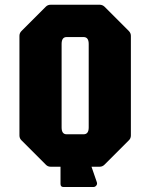

<svg xmlns="http://www.w3.org/2000/svg" viewBox="-20 -686 618 790"><path d="M188.5 0Q176.5 0 168.5 -8.5L68.5 -108.5Q60 -116.5 60 -128.5V-538.5Q60 -550 68.5 -558.5L168.5 -658.5Q176.5 -666.5 188.5 -666.5H390Q401.5 -666.5 410 -658.5L510 -558.5Q518.5 -550 518.5 -538.5V-128.5Q518.5 -116.5 510 -108.5L410 -8.5Q401.5 0 390 0ZM241.5 83.5Q229 83.5 229 71V0H356.5L378.5 64Q381 71.5 376.2 77.5Q371.5 83.5 364 83.5ZM254 -133.5H324Q345 -133.5 345 -161.5V-505Q345 -533.5 324 -533.5H254Q233.5 -533.5 233.5 -505V-161.5Q233.5 -133.5 254 -133.5Z"/></svg>

Font: Jaro
Style: Regular
Weight: 400
Designer: Agyei Archer, Celine Hurka, Mirko Velimirović
Version: Version 1.000